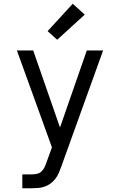

<svg xmlns="http://www.w3.org/2000/svg" viewBox="-20 -789 640 1024"><path d="M99 215V141H148Q163 141 177 138Q191 135 201.5 125Q212 115 218 102Q224 89 229 75Q229 74 229 74Q229 74 229 74L257 -3L158 -277L70 -520H157L300 -109L443 -520H530L307 99Q301 116 294 132.5Q287 149 276 163.5Q265 178 250.5 189Q236 200 219 206Q202 212 184 213.5Q166 215 148 215ZM285 -577 234 -623 368 -769 432 -711Z"/></svg>

Font: Zed Sans Extended
Style: Regular
Weight: 400
Width: 7
Designer: Belleve Invis
Foundry: Belleve Invis
Version: Version 1.0.0; ttfautohint (v1.8.4)